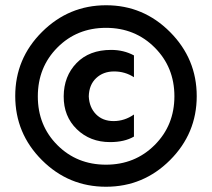

<svg xmlns="http://www.w3.org/2000/svg" viewBox="-20 -703 807 731"><path d="M383.5 -597Q273 -597 198.5 -522Q124 -447 124 -336Q124 -225 198.5 -150.5Q273 -76 383.5 -76Q494 -76 569 -151Q644 -226 644 -336.5Q644 -447 569 -522Q494 -597 383.5 -597ZM627.5 -581Q729 -479 729 -337Q729 -195 627.5 -93.5Q526 8 383.5 8Q241 8 139.5 -93.5Q38 -195 38 -337.5Q38 -480 140 -581.5Q242 -683 384 -683Q526 -683 627.5 -581ZM399 -162Q323 -162 272.5 -211Q222 -260 222.5 -336.5Q223 -413 271.5 -463Q320 -513 403 -513Q451 -513 490 -492V-409Q456 -431 414.5 -431Q373 -431 346 -405.5Q319 -380 318 -336Q320 -294 345.5 -268Q371 -242 412.5 -242Q454 -242 490 -267V-183Q454 -162 399 -162Z"/></svg>

Font: Hind Colombo SemiBold
Style: Regular
Weight: 600
Designer: Jyotish Sonowal, Aditi Pimprikar
Foundry: Indian Type Foundry
Version: Version 1.000;PS 1.0;hotconv 1.0.86;makeotf.lib2.5.63406; tt